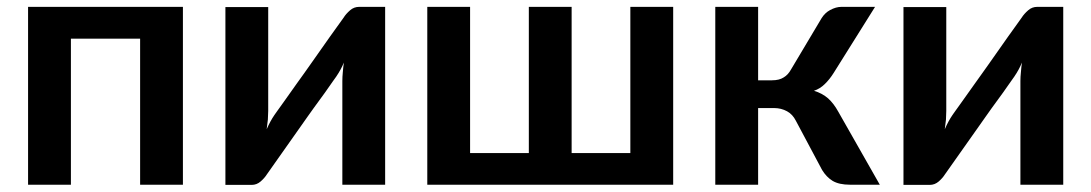

<svg xmlns="http://www.w3.org/2000/svg" viewBox="-20 -533 3148 554"><path d="M507.8 -513.2V0H384.3V-421.4H184.6V0H61V-513.2Z M1016.1 -513.2H1091.3V0H967.8V-299.3Q967.8 -311.5 969.2 -325.2Q970.2 -338.9 972.2 -352.5Q964.4 -333 950.2 -312Q949.7 -311.5 940.4 -298.3Q920.9 -271 917.5 -265.6Q913.6 -260.3 884.8 -220.7Q879.9 -213.9 867.4 -196.3Q855 -178.7 848.1 -168.9Q773.9 -63.5 750 -29.8Q743.2 -19 731.9 -9.3Q720.7 0.5 706.1 0.5H630.4V-512.7H753.9V-212.9Q753.9 -205.6 752.9 -188Q751 -169.4 749.5 -160.2Q759.8 -183.6 771.5 -200.7L772.5 -202.1Q773.4 -203.6 775.9 -207Q778.3 -210.4 780.8 -213.9Q781.7 -215.3 790.3 -227.1Q798.8 -238.8 804.2 -246.6Q808.1 -252.4 836.4 -292Q843.3 -301.3 855.5 -318.6Q867.7 -335.9 873 -343.3Q941.4 -440.9 971.7 -482.4Q978 -492.7 990.2 -503.4Q1001.5 -513.2 1016.1 -513.2Z M1798.8 -513.2H1922.4V0H1212.9V-513.2H1336.4V-91.3H1505.9V-513.2H1629.4V-91.3H1798.8Z M2262.7 -333 2350.6 -480.5Q2360.4 -496.1 2375 -503.9Q2392.1 -513.2 2407.7 -513.2H2504.9L2385.3 -322.3Q2374 -304.2 2359.9 -290.5Q2346.7 -277.3 2328.6 -271Q2352.1 -264.2 2369.6 -249Q2385.7 -234.4 2398.4 -211.4L2518.6 0H2433.1Q2400.9 0 2382.3 -11.2Q2364.7 -22 2352.1 -42.5L2276.4 -184.6Q2267.1 -203.1 2251 -211.9Q2233.9 -221.2 2213.9 -221.2H2167.5V0H2043.9V-513.2H2167.5V-301.3H2207.5Q2228.5 -301.3 2241.2 -309.6Q2253.9 -316.9 2262.7 -333Z M2972.7 -513.2H3047.9V0H2924.3V-299.3Q2924.3 -311.5 2925.8 -325.2Q2926.8 -338.9 2928.7 -352.5Q2920.9 -333 2906.7 -312Q2906.2 -311.5 2897 -298.3Q2877.4 -271 2874 -265.6Q2870.1 -260.3 2841.3 -220.7Q2836.4 -213.9 2824 -196.3Q2811.5 -178.7 2804.7 -168.9Q2730.5 -63.5 2706.5 -29.8Q2699.7 -19 2688.5 -9.3Q2677.2 0.5 2662.6 0.5H2586.9V-512.7H2710.4V-212.9Q2710.4 -205.6 2709.5 -188Q2707.5 -169.4 2706.1 -160.2Q2716.3 -183.6 2728 -200.7L2729 -202.1Q2730 -203.6 2732.4 -207Q2734.9 -210.4 2737.3 -213.9Q2738.3 -215.3 2746.8 -227.1Q2755.4 -238.8 2760.7 -246.6Q2764.6 -252.4 2793 -292Q2799.8 -301.3 2812 -318.6Q2824.2 -335.9 2829.6 -343.3Q2897.9 -440.9 2928.2 -482.4Q2934.6 -492.7 2946.8 -503.4Q2958 -513.2 2972.7 -513.2Z"/></svg>

Font: Lato-SemiBold
Style: Bold
Weight: 500
Designer: Lukasz Dziedzic with Adam Twardoch and Botio Nikoltchev
Foundry: tyPoland Lukasz Dziedzic
Version: ""